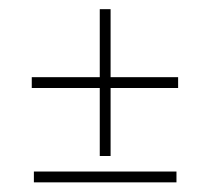

<svg xmlns="http://www.w3.org/2000/svg" viewBox="-20 -516 446 408"><path d="M192 -184.5V-496.5H215V-184.5ZM47.5 -329V-352H358.5V-329ZM52 -128.5V-151.5H355V-128.5Z"/></svg>

Font: Imbue 48pt Light
Style: Regular
Weight: 300
Designer: Tyler Finck
Foundry: Etcetera Type Company
Version: Version 1.102